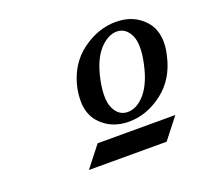

<svg xmlns="http://www.w3.org/2000/svg" viewBox="-76 -860 589 551"><g transform="rotate(-20 218.5 -584.5)"><path d="M158.7 -461.9H396L346.2 -398.4H108.9ZM413.6 -734.9Q436.5 -709.5 436.5 -668.9Q436.5 -651.4 431.6 -630.9Q417 -563.5 368.4 -526.4Q319.8 -489.3 265.1 -489.3Q210.4 -489.3 177.2 -526.4Q154.3 -552.2 154.3 -592.8Q154.3 -610.4 158.2 -630.9Q172.9 -698.2 222.2 -734.9Q271.5 -771.5 326.2 -771.5Q380.9 -771.5 413.6 -734.9ZM319.8 -744.6Q293 -744.6 267.6 -717.8Q240.7 -689 228.5 -630.4Q223.1 -603.5 223.1 -583Q223.1 -559.1 230.5 -544.4Q244.1 -516.6 271.2 -516.6Q298.3 -516.6 322.8 -543.5Q349.6 -574.2 361.3 -630.9Q367.2 -657.7 367.2 -678.2Q367.2 -701.2 360.4 -715.8Q346.7 -744.1 319.8 -744.6Z"/></g></svg>

Font: Modern Antiqua
Style: Book Oblique
Weight: 400
Italic angle: -12°
Designer: Wojciech Kalinowski "wmk69" (wmk69@o2.pl)
Foundry: Wojciech Kalinowski "wmk69" (wmk69@o2.pl)
Version: Version 3.1.0; 2021-05-28